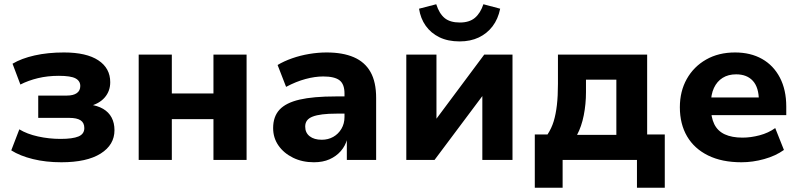

<svg xmlns="http://www.w3.org/2000/svg" viewBox="-20 -753 3766 904"><path d="M269 11Q196 11 135 -4Q74 -19 33 -45L71 -144Q107 -122 159 -110.5Q211 -99 265 -99Q322 -99 349.5 -110.5Q377 -122 377 -150Q377 -175 359.5 -186.5Q342 -198 306 -198H160V-303H295Q325 -303 341.5 -314.5Q358 -326 358 -348Q358 -372 335.5 -384Q313 -396 257 -396Q204 -396 158.5 -385Q113 -374 76 -355L39 -453Q81 -478 143 -492Q205 -506 281 -506Q387 -506 443 -469Q499 -432 499 -366Q499 -324 473 -294Q447 -264 400 -253V-261Q439 -256 465.5 -240.5Q492 -225 505.5 -199.5Q519 -174 519 -140Q519 -71 454 -30Q389 11 269 11Z M633 0V-496H789V-313H985V-496H1141V0H985V-192H789V0Z M1458 11Q1403 11 1359.5 -10.5Q1316 -32 1291 -68Q1266 -104 1266 -150Q1266 -204 1296 -236.5Q1326 -269 1390.5 -284Q1455 -299 1561 -299H1620V-218H1565Q1526 -218 1498 -214.5Q1470 -211 1452 -204Q1434 -197 1425.5 -185.5Q1417 -174 1417 -157Q1417 -128 1438 -111.5Q1459 -95 1495 -95Q1525 -95 1549 -108.5Q1573 -122 1587.5 -146.5Q1602 -171 1602 -202V-313Q1602 -357 1578.5 -375Q1555 -393 1502 -393Q1463 -393 1418.5 -381Q1374 -369 1327 -344L1287 -447Q1317 -465 1355.5 -478.5Q1394 -492 1436 -499Q1478 -506 1518 -506Q1594 -506 1646 -483.5Q1698 -461 1724.5 -414Q1751 -367 1751 -292V0H1613V-99H1615Q1606 -66 1584.5 -41.5Q1563 -17 1531.5 -3Q1500 11 1458 11Z M1893 0V-496H2035V-174H2020L2260 -496H2393V0H2251V-322H2267L2026 0ZM2144 -558Q2089 -558 2049 -577.5Q2009 -597 1984.5 -631.5Q1960 -666 1953 -712L2034 -733Q2048 -689 2073.5 -668Q2099 -647 2145 -647Q2190 -647 2216 -669Q2242 -691 2256 -733L2335 -712Q2325 -663 2299 -629Q2273 -595 2234 -576.5Q2195 -558 2144 -558Z M2498 131V-120H2558Q2577 -149 2587 -182Q2597 -215 2602 -258Q2607 -301 2607 -358V-496H3027V-120H3110V131H2979V0H2629V131ZM2697 -118H2882V-378H2739V-319Q2739 -263 2728.5 -210Q2718 -157 2697 -118Z M3471 11Q3379 11 3314 -21Q3249 -53 3215 -111Q3181 -169 3181 -248Q3181 -323 3213.5 -381Q3246 -439 3304.5 -472.5Q3363 -506 3441 -506Q3514 -506 3568 -475.5Q3622 -445 3652 -387.5Q3682 -330 3682 -251V-211H3307V-294H3567L3553 -279Q3553 -341 3525 -372Q3497 -403 3446 -403Q3409 -403 3382.5 -386.5Q3356 -370 3341.5 -339Q3327 -308 3327 -263V-252Q3327 -201 3343 -168.5Q3359 -136 3392.5 -120.5Q3426 -105 3476 -105Q3515 -105 3556.5 -116Q3598 -127 3630 -150L3671 -47Q3632 -19 3578 -4Q3524 11 3471 11Z"/></svg>

Font: Nunito Sans 10pt ExtraBold
Style: Regular
Weight: 800
Designer: Vernon Adams
Foundry: Vernon Adams
Version: Version 3.101;gftools[0.9.27]